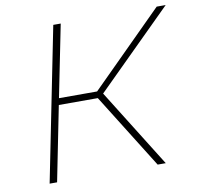

<svg xmlns="http://www.w3.org/2000/svg" viewBox="-78 -781 890 863"><g transform="rotate(-10 366.5 -350.0)"><path d="M387 -357 610 0H573L360 -341H182L114 0H80L220 -700H254L188 -371H362L692 -700H733Z"/></g></svg>

Font: Montserrat Alternates ExLight
Style: Italic
Weight: 275
Italic angle: -11.3°
Designer: Julieta Ulanovsky
Foundry: Julieta Ulanovsky
Version: Version 7.200